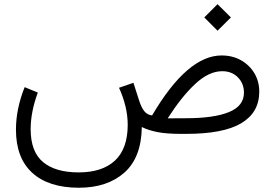

<svg xmlns="http://www.w3.org/2000/svg" viewBox="-20 -631 1297 905"><path d="M942.9 -548.8 1005.4 -611.3 1068.4 -548.8 1005.4 -486.3ZM158.2 -194.8Q124.5 -103 124.5 -22.5Q124.5 84.5 183.1 133.1Q241.7 181.6 350.6 181.6Q461.9 181.6 521.7 126Q581.5 70.3 582 -41.5Q582 -85.4 571.5 -129.4Q561 -173.3 541 -217.3L608.9 -240.7L635.3 -158.7Q646 -124.5 659.9 -107.2Q673.8 -89.8 696.8 -86.9Q863.3 -369.6 1024.4 -369.6Q1076.2 -369.6 1116.2 -346.9Q1156.2 -324.2 1179.2 -285.6Q1202.1 -247.1 1202.1 -198.7Q1201.7 -100.6 1117.4 -50.3Q1033.2 0 857.9 0H833Q765.1 0 722.7 -8.3Q680.2 -16.6 648.4 -32.2Q646.5 111.8 565.9 182.9Q485.4 253.9 352.1 253.9Q209.5 253.9 132.3 183.8Q55.2 113.8 55.2 -20Q55.2 -117.7 96.2 -220.2ZM856 -73.7Q987.8 -73.7 1058.8 -102.5Q1129.9 -131.3 1129.9 -194.3Q1129.9 -237.3 1101.3 -266.4Q1072.8 -295.4 1027.3 -295.4Q964.4 -295.4 899.9 -235.1Q835.4 -174.8 770.5 -73.2Z"/></svg>

Font: Vazir Light WOL
Style: Light-WOL
Weight: 300
Designer: Saber Rastikerdar
Foundry: Saber Rastikerdar
Version: Version 30.0.0